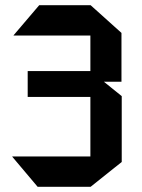

<svg xmlns="http://www.w3.org/2000/svg" viewBox="-20 -715 543 735"><path d="M32 -579V-580L130 -695H326V-579ZM124 0 27 -115V-116H326V0ZM86 -344V-443H326V-344ZM326 -402V-695H327L445 -589V-402ZM326 0V-443H327L446 -347V-95L327 0Z"/></svg>

Font: Foldit Medium
Style: Regular
Weight: 500
Version: Version 1.003